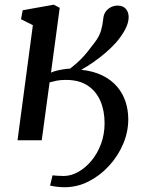

<svg xmlns="http://www.w3.org/2000/svg" viewBox="-20 -588 629 805"><path d="M53.5 0 117.8 -482.5 68.1 -507.4 75.2 -545.1 205.6 -568.3 230.4 -555.2 193.8 -283.6Q202.7 -287.8 216.5 -291.4Q230.3 -294.9 245.6 -297.4Q260.8 -299.9 273.6 -300.2Q298.3 -319.3 314.6 -335.3Q331 -351.2 345.3 -368.9Q359.6 -386.5 377.6 -410.6Q397.1 -436.4 403.9 -461.1Q410.8 -485.7 412.8 -508.9Q414.5 -528.1 423.9 -540.3Q433.4 -552.5 446.5 -558.6Q459.6 -564.6 472.4 -564.6Q495.7 -564.6 507.5 -551Q519.4 -537.3 519.4 -516.1Q519.4 -492.7 505 -465Q490.6 -437.3 466.1 -409.2Q447.3 -388.1 423.5 -367.6Q399.7 -347.1 373.6 -328.8Q347.5 -310.4 320.7 -295.5Q372.9 -289.8 410.3 -271.1Q447.6 -252.5 471.5 -224.1Q495.4 -195.7 506.6 -160.8Q517.8 -125.9 517.8 -87.8Q517.8 -34.7 496.1 16.1Q474.4 66.9 436.8 107.7Q399.2 148.6 351.3 172.8Q303.3 197 250.4 197Q232.7 197 215.7 194.7Q198.8 192.3 190 190L200.2 147.2Q207.2 147.7 219.4 148.8Q231.6 149.9 247.1 149.9Q276.9 149.9 307.2 133.3Q337.5 116.6 362.8 86.6Q388 56.6 403.3 16.1Q418.5 -24.5 418.5 -71.7Q418.5 -123.2 401.1 -164.1Q383.6 -205.1 347.9 -229Q312.1 -253 256.3 -253Q233.5 -253 216.8 -249.6Q200.1 -246.1 187.9 -242.6L155 0Z"/></svg>

Font: Merriweather 7pt Light
Style: Italic
Weight: 300
Italic angle: -7.8°
Designer: Eben Sorkin
Foundry: Eben Sorkin
Version: Version 2.200;gftools[0.9.31]